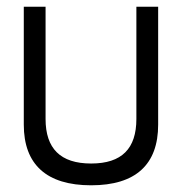

<svg xmlns="http://www.w3.org/2000/svg" viewBox="-20 -592 549 573"><path d="M452 -220V-572H387V-237C387 -149 344 -104 252 -104C160 -104 116 -149 116 -237V-572H51V-220C51 -101 119 -39 252 -39C385 -39 452 -101 452 -220Z"/></svg>

Font: Charger Static
Style: 2
Weight: 1000
Designer: Jasper
Foundry: KineticPlasma Fonts/Cannot Into Space Fonts
Version: Version 1.1